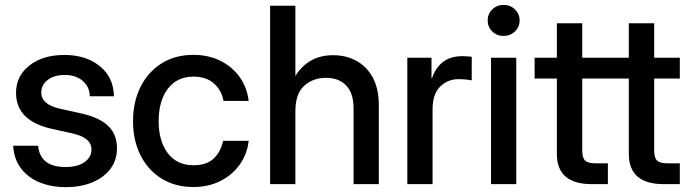

<svg xmlns="http://www.w3.org/2000/svg" viewBox="-20 -751 2816 783"><path d="M249 12.2Q189.9 12.2 142.6 -6.8Q95.2 -25.9 66.2 -63.5Q37.1 -101.1 33.7 -156.7H135.3Q144 -69.8 247.1 -69.8Q295.9 -69.8 324.5 -89.8Q353 -109.9 353 -140.6Q353 -167 332.5 -182.9Q312 -198.7 278.8 -206.1L193.4 -225.1Q45.4 -257.3 45.4 -372.6Q45.4 -440.9 99.9 -483.9Q154.3 -526.9 242.7 -526.9Q330.1 -526.9 386.5 -481.7Q442.9 -436.5 444.8 -358.4H346.2Q345.7 -396 317.9 -420.7Q290 -445.3 244.1 -445.3Q200.2 -445.3 174.3 -424.8Q148.4 -404.3 148.4 -374.5Q148.4 -348.1 168.2 -332Q188 -315.9 222.7 -308.1L310.5 -288.6Q385.7 -272 421.4 -237.3Q457 -202.6 457 -146.5Q457 -97.2 429.9 -61.8Q402.8 -26.4 356 -7.1Q309.1 12.2 249 12.2Z M768.6 11.7Q694.8 11.7 639.4 -22.5Q584 -56.6 553.2 -117.4Q522.5 -178.2 522.5 -256.8Q522.5 -336.4 553.5 -397.5Q584.5 -458.5 639.6 -492.9Q694.8 -527.3 768.6 -527.3Q830.1 -527.3 878.7 -503.2Q927.2 -479 957.5 -436.5Q987.8 -394 994.1 -339.4H891.6Q883.8 -382.8 852.5 -410.6Q821.3 -438.5 769 -438.5Q702.1 -438.5 664.6 -389.2Q627 -339.8 627 -256.8Q627 -174.8 664.6 -126Q702.1 -77.1 769 -77.1Q822.3 -77.1 851.1 -104.2Q879.9 -131.3 890.1 -176.8H994.1Q988.3 -123 958 -80.3Q927.7 -37.6 878.9 -12.9Q830.1 11.7 768.6 11.7Z M1184.6 -296.9V0H1081.5V-727.5H1184.6V-441.4Q1237.8 -525.9 1338.4 -525.9Q1391.6 -525.9 1433.8 -502.7Q1476.1 -479.5 1500.5 -434.1Q1524.9 -388.7 1524.9 -321.3V0H1421.9V-308.6Q1421.9 -370.6 1392.1 -402.1Q1362.3 -433.6 1309.1 -433.6Q1256.3 -433.6 1220.5 -401.1Q1184.6 -368.7 1184.6 -296.9Z M1641.1 0V-515.6H1739.7V-432.1H1741.7Q1755.9 -474.6 1786.4 -498.3Q1816.9 -522 1866.2 -522Q1877.9 -522 1887.7 -521Q1897.5 -520 1903.8 -519.5V-423.3Q1897.9 -424.8 1882.8 -426.5Q1867.7 -428.2 1849.6 -428.2Q1806.2 -428.2 1775.1 -397.9Q1744.1 -367.7 1744.1 -304.7V0Z M1982.4 0V-515.6H2085.4V0ZM2033.7 -604.5Q2006.3 -604.5 1987.5 -622.8Q1968.8 -641.1 1968.8 -667.5Q1968.8 -694.3 1987.5 -712.6Q2006.3 -731 2033.7 -731Q2061 -731 2080.1 -712.6Q2099.1 -694.3 2099.1 -667.5Q2099.1 -641.1 2080.1 -622.8Q2061 -604.5 2033.7 -604.5Z M2459 -515.6V-430.7H2354.5V-136.2Q2354.5 -107.4 2366.2 -96.2Q2377.9 -85 2408.7 -85H2459V0H2394Q2251 0 2251 -123V-430.7H2160.2V-515.6H2251V-656.2H2354.5V-515.6Z M2752.4 -515.6V-430.7H2647.9V-136.2Q2647.9 -107.4 2659.7 -96.2Q2671.4 -85 2702.1 -85H2752.4V0H2687.5Q2544.4 0 2544.4 -123V-430.7H2453.6V-515.6H2544.4V-656.2H2647.9V-515.6Z"/></svg>

Font: Inter Display Medium
Style: Regular
Weight: 500
Designer: Rasmus Andersson
Foundry: rsms
Version: Version 4.001;git-9221beed3